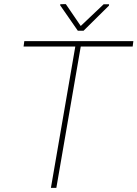

<svg xmlns="http://www.w3.org/2000/svg" viewBox="-20 -910 666 930"><path d="M622.6 -684.6H371.1L252.9 0H226.6L344.7 -684.6H94.2L97.7 -710.9H626ZM371.1 -784.2 481.9 -889.2H508.3L507.8 -882.8L384.8 -761.2H356.9L271.5 -884.3L272 -889.6L298.8 -890.1Z"/></svg>

Font: Roboto Thin
Style: Italic
Weight: 250
Italic angle: -12°
Designer: Google
Version: Version 2.134; 2016